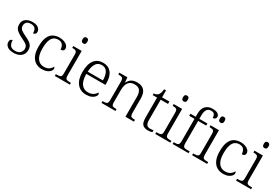

<svg xmlns="http://www.w3.org/2000/svg" viewBox="72 -1845 4253 2930"><g transform="rotate(30 2198.5 -380.5)"><path d="M208 10Q129 10 91.5 -21Q54 -52 54 -96Q54 -127 68.5 -139.5Q83 -152 98 -152Q98 -98 122 -63Q146 -28 211 -28Q267 -28 296.5 -57.5Q326 -87 326 -130Q326 -155 317 -172.5Q308 -190 284 -206.5Q260 -223 215 -244Q160 -271 126.5 -294Q93 -317 78 -344.5Q63 -372 63 -412Q63 -474 108 -509Q153 -544 228 -544Q298 -544 331 -514.5Q364 -485 364 -449Q364 -426 351.5 -412Q339 -398 315 -398Q315 -455 291 -481Q267 -507 220 -507Q168 -507 144 -482.5Q120 -458 120 -420Q120 -378 150.5 -353Q181 -328 245 -299Q297 -275 327 -252.5Q357 -230 369.5 -203Q382 -176 382 -140Q382 -69 334 -29.5Q286 10 208 10Z M702 10Q641 10 593 -18.5Q545 -47 517 -108Q489 -169 489 -264Q489 -371 516.5 -432Q544 -493 592 -518.5Q640 -544 701 -544Q744 -544 781 -531Q818 -518 840 -494.5Q862 -471 862 -439Q862 -393 803 -392Q803 -437 779 -471.5Q755 -506 699 -506Q656 -506 623.5 -484Q591 -462 573 -409.5Q555 -357 555 -265Q555 -152 597 -94Q639 -36 713 -37Q767 -37 801 -61Q835 -85 851 -120Q864 -107 864 -86Q864 -66 846 -43.5Q828 -21 791.5 -5.5Q755 10 702 10Z M1057 -646Q1039 -646 1027 -657Q1015 -668 1015 -698Q1015 -728 1027 -739Q1039 -750 1057 -750Q1074 -750 1086 -739Q1098 -728 1098 -698Q1098 -668 1086 -657Q1074 -646 1057 -646ZM929 0V-32H949Q992 -32 1010.5 -43Q1029 -54 1029 -102V-431Q1029 -481 1010.5 -492.5Q992 -504 954 -504H944V-536H1093V-105Q1093 -72 1101 -56.5Q1109 -41 1126.5 -36.5Q1144 -32 1173 -32H1194V0Z M1481 10Q1380 10 1321.5 -61.5Q1263 -133 1263 -263Q1263 -404 1317.5 -474Q1372 -544 1472 -544Q1562 -544 1614 -481Q1666 -418 1666 -299V-268H1329Q1330 -149 1372.5 -92.5Q1415 -36 1490 -36Q1544 -36 1579.5 -59Q1615 -82 1633 -114Q1639 -111 1643 -104Q1647 -97 1647 -87Q1647 -69 1629 -46Q1611 -23 1574 -6.5Q1537 10 1481 10ZM1598 -308Q1598 -396 1567.5 -449.5Q1537 -503 1470 -503Q1402 -503 1369 -451.5Q1336 -400 1331 -308Z M1751 0V-32H1765Q1794 -32 1811.5 -36.5Q1829 -41 1837 -56.5Q1845 -72 1845 -105V-433Q1845 -481 1827 -492.5Q1809 -504 1771 -504H1756V-536H1898L1906 -452H1911Q1941 -507 1980 -525.5Q2019 -544 2071 -544Q2153 -544 2195 -498Q2237 -452 2237 -353V-105Q2237 -72 2244 -56.5Q2251 -41 2267.5 -36.5Q2284 -32 2313 -32H2323V0H2173V-354Q2173 -420 2146 -459Q2119 -498 2051 -498Q1996 -498 1965.5 -473.5Q1935 -449 1922 -409.5Q1909 -370 1909 -326V-102Q1909 -54 1927 -43Q1945 -32 1988 -32H1998V0Z M2573 10Q2505 10 2475 -24Q2445 -58 2445 -143V-494H2368V-524Q2387 -524 2406 -531Q2425 -538 2439 -551Q2453 -565 2462 -590Q2471 -615 2475 -658H2509V-536H2638V-494H2509V-137Q2509 -80 2528.5 -55Q2548 -30 2586 -30Q2603 -30 2617 -31.5Q2631 -33 2647 -36V-1Q2633 4 2612.5 7Q2592 10 2573 10Z M2827 -646Q2809 -646 2797 -657Q2785 -668 2785 -698Q2785 -728 2797 -739Q2809 -750 2827 -750Q2844 -750 2856 -739Q2868 -728 2868 -698Q2868 -668 2856 -657Q2844 -646 2827 -646ZM2699 0V-32H2719Q2762 -32 2780.5 -43Q2799 -54 2799 -102V-431Q2799 -481 2780.5 -492.5Q2762 -504 2724 -504H2714V-536H2863V-105Q2863 -72 2871 -56.5Q2879 -41 2896.5 -36.5Q2914 -32 2943 -32H2964V0Z M3005 0V-32H3027Q3053 -32 3069.5 -36.5Q3086 -41 3094 -57Q3102 -73 3102 -107V-499H3009V-536H3102V-592Q3102 -678 3146 -724.5Q3190 -771 3267 -771Q3331 -771 3360.5 -749.5Q3390 -728 3390 -699Q3390 -675 3374.5 -662.5Q3359 -650 3336 -650Q3336 -683 3321 -708.5Q3306 -734 3262 -734Q3212 -734 3189 -698.5Q3166 -663 3166 -597V-536H3308V-499H3166V-107Q3166 -73 3174 -57Q3182 -41 3198.5 -36.5Q3215 -32 3241 -32H3286V0Z M3476 -646Q3458 -646 3446 -657Q3434 -668 3434 -698Q3434 -728 3446 -739Q3458 -750 3476 -750Q3493 -750 3505 -739Q3517 -728 3517 -698Q3517 -668 3505 -657Q3493 -646 3476 -646ZM3348 0V-32H3368Q3411 -32 3429.5 -43Q3448 -54 3448 -102V-431Q3448 -481 3429.5 -492.5Q3411 -504 3373 -504H3363V-536H3512V-105Q3512 -72 3520 -56.5Q3528 -41 3545.5 -36.5Q3563 -32 3592 -32H3613V0Z M3895 10Q3834 10 3786 -18.5Q3738 -47 3710 -108Q3682 -169 3682 -264Q3682 -371 3709.5 -432Q3737 -493 3785 -518.5Q3833 -544 3894 -544Q3937 -544 3974 -531Q4011 -518 4033 -494.5Q4055 -471 4055 -439Q4055 -393 3996 -392Q3996 -437 3972 -471.5Q3948 -506 3892 -506Q3849 -506 3816.5 -484Q3784 -462 3766 -409.5Q3748 -357 3748 -265Q3748 -152 3790 -94Q3832 -36 3906 -37Q3960 -37 3994 -61Q4028 -85 4044 -120Q4057 -107 4057 -86Q4057 -66 4039 -43.5Q4021 -21 3984.5 -5.5Q3948 10 3895 10Z M4250 -646Q4232 -646 4220 -657Q4208 -668 4208 -698Q4208 -728 4220 -739Q4232 -750 4250 -750Q4267 -750 4279 -739Q4291 -728 4291 -698Q4291 -668 4279 -657Q4267 -646 4250 -646ZM4122 0V-32H4142Q4185 -32 4203.5 -43Q4222 -54 4222 -102V-431Q4222 -481 4203.5 -492.5Q4185 -504 4147 -504H4137V-536H4286V-105Q4286 -72 4294 -56.5Q4302 -41 4319.5 -36.5Q4337 -32 4366 -32H4387V0Z"/></g></svg>

Font: Noto Serif Tamil Light
Style: Regular
Weight: 300
Designer: Indian Type Foundry, Tom Grace, and the Monotype Design Team
Foundry: Monotype Imaging Inc.
Version: Version 2.004; ttfautohint (v1.8.4.7-5d5b)